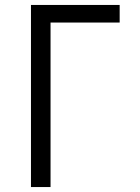

<svg xmlns="http://www.w3.org/2000/svg" viewBox="-20 -755 565 775"><path d="M105 0V-735H463V-664H184V0Z"/></svg>

Font: Iosevka Pride
Style: Regular
Weight: 400
Monospace: yes
Designer: Belleve Invis
Foundry: Belleve Invis
Version: Version 30.3.1; ttfautohint (v1.8.4)